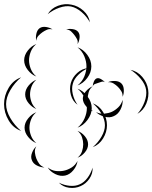

<svg xmlns="http://www.w3.org/2000/svg" viewBox="-119 -840 751 946"><path d="M116 -770Q133 -799 166.5 -811.5Q200 -824 233 -817Q266 -811 292.5 -787Q319 -763 324 -730Q308 -759 283 -780.5Q258 -802 231 -808Q205 -813 173.5 -802Q142 -791 116 -770ZM60 -639Q56 -654 60 -673Q64 -692 76 -701Q89 -710 108 -707Q127 -704 140 -695Q125 -699 112.5 -693.5Q100 -688 90 -681Q80 -674 70.5 -664Q61 -654 60 -639ZM207 -695Q221 -699 239 -696.5Q257 -694 266 -683Q275 -672 273 -653.5Q271 -635 263 -623Q266 -637 260 -648Q254 -659 247 -668Q240 -677 231 -685.5Q222 -694 207 -695ZM60 -463Q36 -472 18 -495Q0 -518 0 -543Q0 -568 18 -591Q36 -614 60 -623Q41 -607 32.5 -585Q24 -563 24 -543Q24 -523 32.5 -501Q41 -479 60 -463ZM263 -607Q291 -597 311 -570Q331 -543 331 -513Q331 -483 311 -456Q291 -429 263 -419Q286 -438 296.5 -463.5Q307 -489 307 -513Q307 -537 296.5 -562.5Q286 -588 263 -607ZM-15 -195Q-54 -209 -76.5 -247Q-99 -285 -99 -327Q-99 -369 -76.5 -407Q-54 -445 -15 -459Q-47 -432 -68 -396Q-89 -360 -89 -327Q-89 -294 -68 -258Q-47 -222 -15 -195ZM60 -303Q39 -311 22 -331.5Q5 -352 5 -375Q5 -398 22 -418.5Q39 -439 60 -447Q43 -432 36 -412.5Q29 -393 29 -375Q29 -357 36 -337.5Q43 -318 60 -303ZM263 -403Q291 -393 312 -365Q333 -337 333 -307Q333 -277 312 -249Q291 -221 263 -211Q286 -230 297.5 -256.5Q309 -283 309 -307Q309 -331 297.5 -357.5Q286 -384 263 -403ZM338 -331Q370 -319 389 -288Q408 -257 408 -223Q408 -189 389 -158Q370 -127 338 -115Q364 -137 381 -166.5Q398 -196 398 -223Q398 -250 381 -279.5Q364 -309 338 -331ZM60 -135Q38 -143 20 -165Q2 -187 2 -211Q2 -235 20 -257Q38 -279 60 -287Q42 -272 34 -251Q26 -230 26 -211Q26 -192 34 -171Q42 -150 60 -135ZM263 -195Q283 -188 299 -169Q315 -150 315 -129Q315 -108 299 -89Q283 -70 263 -63Q279 -76 285 -94Q291 -112 291 -129Q291 -146 285 -164Q279 -182 263 -195ZM100 -15Q82 -15 63 -24.5Q44 -34 38 -51Q31 -67 39 -87.5Q47 -108 60 -119Q51 -104 53 -88Q55 -72 60 -59Q65 -46 74 -33.5Q83 -21 100 -15ZM263 -47Q260 -23 242.5 -1.5Q225 20 202 25Q178 30 153 17.5Q128 5 116 -15Q135 0 156.5 2.5Q178 5 196 1Q215 -3 233.5 -14.5Q252 -26 263 -47ZM337 -14Q339 15 321.5 40.5Q304 66 278 77Q252 89 221.5 85Q191 81 171 60Q197 73 225 75.5Q253 78 274 68Q295 59 312 36.5Q329 14 337 -14ZM263 -324Q239 -341 230.5 -371.5Q222 -402 230 -431Q238 -459 261.5 -480.5Q285 -502 314 -504Q288 -492 267 -471.5Q246 -451 240 -428Q233 -405 239.5 -376.5Q246 -348 263 -324ZM524 -496Q558 -489 582 -461Q606 -433 611 -398Q616 -364 602 -330Q588 -296 558 -279Q581 -305 593 -337.5Q605 -370 601 -397Q597 -424 575 -451Q553 -478 524 -496ZM338 -415Q338 -425 343.5 -438Q349 -451 358 -454Q367 -457 379 -450Q391 -443 398 -435Q389 -440 381 -437Q373 -434 366 -432Q358 -429 350 -426.5Q342 -424 338 -415ZM413 -435Q428 -442 448 -441Q468 -440 479 -429Q490 -418 491 -398Q492 -378 485 -363Q486 -379 478.5 -391Q471 -403 462 -412Q453 -421 441 -428.5Q429 -436 413 -435ZM339 -292Q321 -298 305.5 -316Q290 -334 289 -353Q289 -373 304.5 -390.5Q320 -408 338 -415Q323 -403 318 -386Q313 -369 313 -353Q314 -338 319 -321Q324 -304 339 -292ZM485 -348Q487 -325 475 -301Q463 -277 442 -268Q422 -258 396 -265Q370 -272 354 -288Q374 -278 395 -280Q416 -282 432 -289Q449 -297 464 -311.5Q479 -326 485 -348Z"/></svg>

Font: Rubik Puddles
Style: Regular
Weight: 400
Designer: Hubert and Fischer, NaN
Foundry: Hubert and Fischer, NaN
Version: Version 2.200